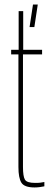

<svg xmlns="http://www.w3.org/2000/svg" viewBox="-20 -819 220 844"><path d="M132 5Q87 5 74 -16Q61 -37 61 -85V-580H29V-600H62V-770H82V-600H165V-580H81V-85Q81 -44 89.5 -29.5Q98 -15 134 -15Q150 -15 157.2 -16Q164.5 -17 175 -19V0Q165.5 2 154.5 3.5Q143.5 5 132 5ZM110 -700 125 -799H146L131 -700Z"/></svg>

Font: Big Shoulders Thin
Style: Regular
Weight: 100
Designer: Patric King
Foundry: XO Type Co
Version: Version 2.002